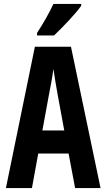

<svg xmlns="http://www.w3.org/2000/svg" viewBox="-20 -954 540 974"><path d="M254 -774Q288 -806 330 -851Q372 -896 392 -925V-934H251Q235 -900 214.5 -863.5Q194 -827 168 -787V-774ZM228 -472Q233 -497 240 -535.5Q247 -574 251 -604Q255 -574 261.5 -537Q268 -500 273 -471L306 -292H195ZM361 0H490L340 -717H157L10 0H142L174 -175H328Z"/></svg>

Font: Noto Sans Mono UI Condensed
Style: Bold
Weight: 700
Width: 3
Designer: Monotype Design team
Foundry: Monotype Imaging Inc.
Version: 1.000